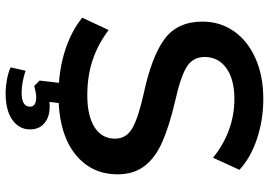

<svg xmlns="http://www.w3.org/2000/svg" viewBox="-157 -604 958 684"><g transform="rotate(90 322.0 -262.0)"><path d="M347 8 343 41Q349 40 360 40Q396 40 418.5 58.5Q441 77 441 110Q441 149 407 173Q373 197 312 197Q290 197 264.5 192.5Q239 188 220 179L232 126Q275 140 310 140Q360 140 360 110Q360 88 326 88Q312 88 286 95L267 76L275 7Q206 2 146 -19.5Q86 -41 43 -76L87 -170Q139 -131 195.5 -112.5Q252 -94 319 -94Q393 -94 433.5 -120Q474 -146 474 -193Q474 -233 436.5 -254.5Q399 -276 313 -295Q179 -324 118 -370Q57 -416 57 -504Q57 -567 91 -616Q125 -665 187.5 -693Q250 -721 332 -721Q407 -721 474.5 -698.5Q542 -676 585 -636L542 -542Q447 -618 332 -618Q263 -618 223 -589.5Q183 -561 183 -512Q183 -470 218.5 -448Q254 -426 340 -407Q429 -386 485 -361.5Q541 -337 571 -298.5Q601 -260 601 -202Q601 -111 533.5 -54.5Q466 2 347 8Z"/></g></svg>

Font: Muli
Style: Bold
Weight: 700
Designer: Vernon Adams
Foundry: Vernon Adams
Version: Version 2.001